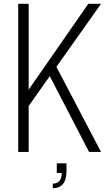

<svg xmlns="http://www.w3.org/2000/svg" viewBox="-20 -800 587 1011"><path d="M512 0H449L242 -399L131 -242V0H76V-780H131V-328L445 -780H512L277 -448ZM258 191V167Q304 167 305 111H279V60H330V102Q330 147 311.5 169Q293 191 258 191Z"/></svg>

Font: Tanohe Sans Light
Style: Regular
Weight: 300
Designer: Village Type and Design LLC & Cristiano Sobral
Foundry: Cooper Hewitt Smithsonian Design Museum
Version: Version 1.00;September 29, 2021;FontCreator 13.0.0.2655 64-b